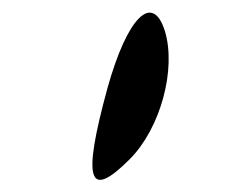

<svg xmlns="http://www.w3.org/2000/svg" viewBox="-20 -112 394 311"><path d="M154 31C113 181 123 213 190 146C240 96 266 0 247 -62C227 -125 186 -84 154 31Z"/></svg>

Font: Venom Sans
Style: Regular
Weight: 400
Version: Version 1.001